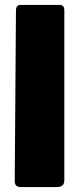

<svg xmlns="http://www.w3.org/2000/svg" viewBox="-20 -762 324 782"><path d="M242 -29Q242 -13 234 -6.5Q226 0 209 0H67Q52 0 46 -6Q40 -12 40 -25L45 -719Q45 -742 64 -742H224Q232 -742 237 -736.5Q242 -731 242 -721Z"/></svg>

Font: Libre Franklin Black
Style: Regular
Weight: 900
Designer: Pablo Impallari, Rodrigo Fuenzalida
Foundry: Impallari Type
Version: Version 1.002; ttfautohint (v1.5)